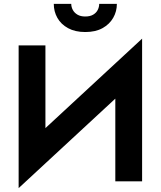

<svg xmlns="http://www.w3.org/2000/svg" viewBox="-20 -934 828 989"><path d="M707 -549 712 -735 81 -151 76 35ZM214 -700H76V35L214 -114ZM712 -735 574 -582V0H712ZM257 -914Q257 -875 275.5 -842Q294 -809 330.5 -789Q367 -769 419 -769Q472 -769 508 -789Q544 -809 563 -842Q582 -875 582 -914H491Q491 -898 483.5 -883Q476 -868 460 -858.5Q444 -849 419 -849Q395 -849 379 -858.5Q363 -868 355 -883Q347 -898 347 -914Z"/></svg>

Font: Jost SemiBold
Style: Regular
Weight: 600
Version: Version 3.710